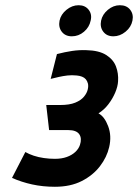

<svg xmlns="http://www.w3.org/2000/svg" viewBox="-20 -704 528 735"><path d="M281 -684Q256 -684 234.5 -666.5Q213 -649 208 -625Q203 -600 216.5 -582.5Q230 -565 255 -565Q281 -565 301.5 -582.5Q322 -600 327 -625Q333 -649 319.5 -666.5Q306 -684 281 -684ZM439 -684Q414 -684 393 -666.5Q372 -649 367 -625Q362 -600 375.5 -582.5Q389 -565 414 -565Q439 -565 460.5 -582.5Q482 -600 487 -625Q492 -649 478.5 -666.5Q465 -684 439 -684ZM174 -402Q190 -406 205.5 -409.5Q221 -413 238 -415Q255 -417 274 -415Q285 -414 294 -410.5Q303 -407 308.5 -400.5Q314 -394 316.5 -384.5Q319 -375 316 -362Q313 -348 301.5 -334Q290 -320 268 -311Q246 -302 210 -302H157L168 -206H242Q257 -206 267.5 -202Q278 -198 283.5 -190Q289 -182 289.5 -171.5Q290 -161 286 -149Q281 -134 268 -122Q255 -110 235.5 -103Q216 -96 190 -96Q169 -96 148 -99Q127 -102 109 -108Q91 -114 77 -122L26 -23Q62 -7 103 2Q144 11 190 11Q250 11 293 -11Q336 -33 362.5 -67.5Q389 -102 398 -141Q408 -184 394 -221Q380 -258 357 -270Q379 -284 395 -305Q411 -326 421 -349.5Q431 -373 432 -393Q434 -423 424 -449.5Q414 -476 386.5 -493.5Q359 -511 310 -512Q283 -513 256 -509Q229 -505 198 -497Z"/></svg>

Font: Advent Pro
Style: Bold Italic
Weight: 700
Italic angle: -12°
Designer: VivaRado, Andreas Kalpakidis
Foundry: VivaRado, Andreas Kalpakidis
Version: Version 3.000